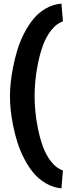

<svg xmlns="http://www.w3.org/2000/svg" viewBox="-20 -793 381 1065"><path d="M320.8 -772.9 329.1 -674.8Q293 -662.1 264.2 -625.2Q235.4 -588.4 218.8 -542.7Q202.1 -497.1 190.9 -442.4Q179.7 -387.7 175.8 -343Q171.9 -298.3 171.9 -259.8Q171.9 -221.2 175.8 -177Q179.7 -132.8 190.9 -78.1Q202.1 -23.4 218.8 22Q235.4 67.4 264.2 104Q293 140.6 329.1 152.8L320.8 252Q273.9 247.1 233.6 223.4Q193.4 199.7 164.8 165Q136.2 130.4 113.3 85.4Q90.3 40.5 75.9 -5.6Q61.5 -51.8 52 -100.1Q42.5 -148.4 38.8 -187.5Q35.2 -226.6 35.2 -259.8Q35.2 -292.5 39.1 -332Q43 -371.6 52.5 -420.2Q62 -468.8 76.2 -515.4Q90.3 -562 113.5 -607.4Q136.7 -652.8 165.3 -687.7Q193.8 -722.7 233.9 -745.8Q273.9 -769 320.8 -772.9Z"/></svg>

Font: Junction Bold
Style: Bold
Weight: 700
Designer: Caroline Hadilaksono
Foundry: Caroline Hadilaksono
Version: Version 001.001